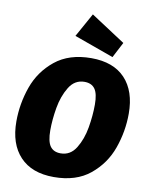

<svg xmlns="http://www.w3.org/2000/svg" viewBox="-104 -1048 887 1143"><g transform="rotate(10 339.0 -477.0)"><path d="M676 -429Q676 -322 640 -220Q604 -118 520 -49Q436 20 301 20Q168 20 96.5 -56Q25 -132 25 -268Q25 -375 61 -477Q97 -579 181.5 -647.5Q266 -716 400 -716Q534 -716 605 -640.5Q676 -565 676 -429ZM233 -251Q233 -184 253.5 -155Q274 -126 317 -126Q376 -126 409.5 -180.5Q443 -235 455.5 -308Q468 -381 468 -447Q468 -513 447.5 -541.5Q427 -570 384 -570Q325 -570 291.5 -515Q258 -460 245.5 -387.5Q233 -315 233 -251ZM363 -974 571 -838 522 -744 283 -830Z"/></g></svg>

Font: Fira Sans Black
Style: Italic
Weight: 900
Italic angle: -8°
Designer: Carrois Corporate & Edenspiekermann AG
Foundry: Carrois Corporate GbR & Edenspiekermann AG
Version: Version 4.203